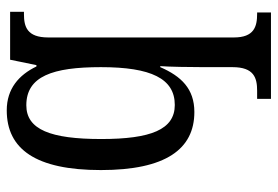

<svg xmlns="http://www.w3.org/2000/svg" viewBox="-147 -439 823 569"><g transform="rotate(-90 264.5 -154.5)"><path d="M256 237H512V196H508C470 196 438 187 438 127V-423C438 -486 470 -495 507 -495H514V-536H372L356 -458H352C327 -510 286 -546 222 -546C107 -546 45 -460 45 -267C45 -75 107 10 217 10C286 10 323 -29 350 -91H353C351 -65 350 -2 350 38V123C350 187 318 196 280 196H256ZM238 -48C165 -48 137 -119 137 -266C137 -416 165 -488 237 -488C323 -488 350 -410 350 -267C350 -118 316 -48 238 -48Z"/></g></svg>

Font: Noto Serif Devanagari Condensed
Style: Regular
Weight: 400
Width: 3
Designer: Universal Thirst, Indian Type Foundry and the Monotype Design Team
Foundry: Monotype Imaging Inc.
Version: Version 2.004